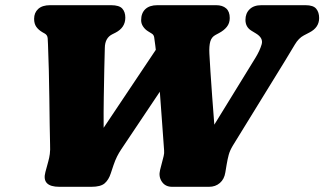

<svg xmlns="http://www.w3.org/2000/svg" viewBox="-20 -720 1250 740"><path d="M926 -643.5Q926 -668.5 942 -684.2Q958 -700 987.5 -700H1157.5Q1187.5 -700 1198.8 -686.2Q1210 -672.5 1210 -650.5Q1210 -614 1173 -595L1151 -583.5Q1131 -573 1116.5 -548.5Q1102 -524 1078.5 -485.5L877.5 -159Q866 -140 861.5 -123.2Q857 -106.5 853.5 -85.5L848.5 -55.5Q844.5 -29.5 827.5 -14.8Q810.5 0 785.5 0H643.5Q617 0 603.8 -19.8Q590.5 -39.5 597 -65L605.5 -98Q608 -108 610.8 -118.8Q613.5 -129.5 612.5 -140Q609 -184.5 605 -243.8Q601 -303 596 -366.5L447 -144Q438 -130.5 431 -116.5Q424 -102.5 417.5 -83.5L407 -52Q399 -27 383.5 -13.5Q368 0 332 0H209Q139.5 0 155 -57L166 -97.5Q170 -111.5 172 -126.5Q174 -141.5 173 -164.5Q172 -193 171.5 -239.2Q171 -285.5 170.2 -340Q169.5 -394.5 168.2 -448.8Q167 -503 165 -548Q164.5 -559.5 163.8 -572.2Q163 -585 152 -591L144 -595.5Q128.5 -604.5 120 -616.5Q111.5 -628.5 111.5 -647.5Q111.5 -671 127.2 -685.5Q143 -700 173 -700H408Q439.5 -700 451.2 -687Q463 -674 463 -652Q463 -613.5 425 -594L413 -588Q384.5 -574 384 -535.5Q383 -505 382 -455.2Q381 -405.5 380 -346.2Q379 -287 379.5 -227.5L580.5 -528Q579.5 -537 578.5 -545Q576 -567 574.2 -576.5Q572.5 -586 565 -590.5L550.5 -599.5Q539 -606.5 531.5 -617.8Q524 -629 524 -642Q524 -669.5 540.2 -684.8Q556.5 -700 586.5 -700H813Q837.5 -700 851.5 -687.8Q865.5 -675.5 865.5 -650.5Q865.5 -630.5 854.2 -616.5Q843 -602.5 824 -592.5L811 -585.5Q795.5 -577.5 790.5 -560Q785.5 -542.5 787 -513Q788 -489.5 791 -445.5Q794 -401.5 797.8 -347.5Q801.5 -293.5 806 -239.5L965 -498Q981.5 -525 988.5 -549.2Q995.5 -573.5 966.5 -591L948.5 -602Q926 -616 926 -643.5Z"/></svg>

Font: Fraunces 9pt S100 Black
Style: Italic
Weight: 900
Italic angle: -16°
Version: Version 1.000; ttfautohint (v1.8.3)